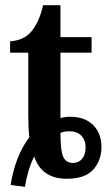

<svg xmlns="http://www.w3.org/2000/svg" viewBox="-20 -679 424 740"><path d="M21 34Q29 -19 47 -66Q65 -113 93 -150Q91 -168 90 -188Q89 -208 89 -231V-476H19V-520Q74 -523 103.5 -561Q133 -599 146 -659H213V-536H333V-476H213V-224Q232 -229 250 -229Q307 -229 339 -197Q371 -165 371 -112Q371 -61 339.5 -25.5Q308 10 238 10Q140 10 112 -76Q99 -51 90 -20.5Q81 10 76 41ZM261 -51Q283 -51 296.5 -67Q310 -83 310 -112Q310 -138 294 -155.5Q278 -173 247 -173Q227 -173 213 -167Q213 -97 224 -74Q235 -51 261 -51Z"/></svg>

Font: Noto Serif SemiCondensed SemiBold
Style: Regular
Weight: 600
Width: 4
Designer: Monotype Design Team
Foundry: Monotype Imaging Inc.
Version: Version 2.013; ttfautohint (v1.8.4.7-5d5b)